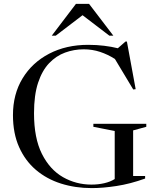

<svg xmlns="http://www.w3.org/2000/svg" viewBox="-20 -955 806 985"><path d="M663 -52H724.5V-39Q648 -11.5 577.8 -0.8Q507.5 10 450.5 10Q366.5 10 293 -13.2Q219.5 -36.5 164.2 -83.5Q109 -130.5 77.8 -200.8Q46.5 -271 46.5 -364.5Q46.5 -472 95.8 -553Q145 -634 232.2 -679.5Q319.5 -725 432.5 -725Q476 -725 514.2 -720.2Q552.5 -715.5 584.5 -707.5L624 -742H631L676 -497.5L663.5 -496L569.5 -652.5Q533.5 -675.5 493.5 -688.8Q453.5 -702 409.5 -702Q359.5 -702 313.8 -685.2Q268 -668.5 232 -630.8Q196 -593 175.2 -530Q154.5 -467 154.5 -374Q154.5 -246 195.2 -165.2Q236 -84.5 303.2 -46.2Q370.5 -8 449 -8Q484 -8 515.2 -15.2Q546.5 -22.5 568.5 -36.5V-283L459 -304.5V-320H730.5V-304.5L663 -286ZM541 -772 403.5 -877 266 -772H245.5L369.5 -935H437L561.5 -772Z"/></svg>

Font: Newsreader 72pt
Style: Regular
Weight: 400
Designer: Hugues Gentile
Foundry: Production Type
Version: Version 1.003; ttfautohint (v1.8.3)